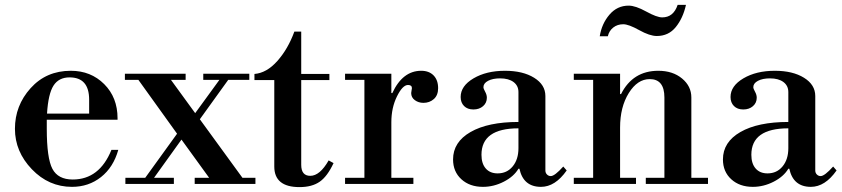

<svg xmlns="http://www.w3.org/2000/svg" viewBox="-20 -751 3437 784"><path d="M460 -262H171V-225Q171 -105 194 -61.5Q217 -18 277 -18Q386 -18 435 -139H463Q443 -68 392.5 -28Q342 12 274 12Q179 12 110 -60Q41 -132 41 -225Q41 -320 105 -391Q169 -462 269 -462Q351 -462 405.5 -407.5Q460 -353 460 -268ZM344 -287V-344Q344 -435 264 -435Q220 -435 198.5 -401.5Q177 -368 172 -287Z M810 -425V-450H998V-425H912L796 -264L970 -25H1023V0H775V-25H834L721 -181L609 -25H690V0H492V-25H573L703 -205L545 -425H490V-450H738V-425H678L777 -289L876 -425Z M1203 13Q1100 13 1100 -71V-424H1019V-449Q1069 -453 1112.5 -502Q1156 -551 1182 -622H1210V-449H1325V-424H1210V-78Q1210 -33 1247 -33Q1286 -33 1322 -96L1342 -85Q1317 -31 1285.5 -9Q1254 13 1203 13Z M1389 -425V-450H1578V-371H1582Q1624 -462 1700 -462Q1732 -462 1750.5 -443Q1769 -424 1769 -391Q1769 -362 1751.5 -346.5Q1734 -331 1709 -331Q1689 -331 1674 -342Q1659 -353 1659 -371Q1659 -375 1660.5 -381.5Q1662 -388 1662 -391Q1662 -404 1646 -404Q1624 -404 1601 -357.5Q1578 -311 1578 -252V-25H1668V0H1389V-25H1468V-425Z M1952 12Q1898 12 1864 -19Q1830 -50 1830 -100Q1830 -171 1901.5 -212Q1973 -253 2097 -253V-375Q2097 -401 2077 -416Q2057 -431 2022 -431Q1992 -431 1973 -421Q1954 -411 1954 -395Q1954 -389 1961 -376.5Q1968 -364 1968 -352Q1968 -331 1952.5 -317.5Q1937 -304 1913 -304Q1889 -304 1875 -318Q1861 -332 1861 -355Q1861 -400 1913.5 -431Q1966 -462 2042 -462Q2115 -462 2161 -433.5Q2207 -405 2207 -359V-55Q2207 -45 2213.5 -38.5Q2220 -32 2229 -32Q2245 -32 2280 -71L2294 -55Q2247 12 2189 12Q2117 12 2101 -62H2097Q2078 -30 2037 -9Q1996 12 1952 12ZM2012 -43Q2050 -43 2073.5 -71.5Q2097 -100 2097 -146V-227Q1946 -227 1946 -119Q1946 -83 1963.5 -63Q1981 -43 2012 -43Z M2323 -425V-450H2512V-367H2516Q2564 -462 2668 -462Q2727 -462 2765 -430.5Q2803 -399 2803 -353V-25H2871V0H2617V-25H2693V-353Q2693 -428 2633 -428Q2583 -428 2547.5 -371Q2512 -314 2512 -230V-25H2577V0H2323V-25H2402V-425ZM2747 -731H2781Q2769 -677 2739.5 -640.5Q2710 -604 2662 -604Q2633 -604 2590 -628Q2547 -652 2525 -652Q2501 -652 2484 -638.5Q2467 -625 2462 -603H2429Q2437 -654 2468.5 -691Q2500 -728 2547 -728Q2575 -728 2618.5 -704Q2662 -680 2684 -680Q2730 -680 2747 -731Z M3054 12Q3000 12 2966 -19Q2932 -50 2932 -100Q2932 -171 3003.5 -212Q3075 -253 3199 -253V-375Q3199 -401 3179 -416Q3159 -431 3124 -431Q3094 -431 3075 -421Q3056 -411 3056 -395Q3056 -389 3063 -376.5Q3070 -364 3070 -352Q3070 -331 3054.5 -317.5Q3039 -304 3015 -304Q2991 -304 2977 -318Q2963 -332 2963 -355Q2963 -400 3015.5 -431Q3068 -462 3144 -462Q3217 -462 3263 -433.5Q3309 -405 3309 -359V-55Q3309 -45 3315.5 -38.5Q3322 -32 3331 -32Q3347 -32 3382 -71L3396 -55Q3349 12 3291 12Q3219 12 3203 -62H3199Q3180 -30 3139 -9Q3098 12 3054 12ZM3114 -43Q3152 -43 3175.5 -71.5Q3199 -100 3199 -146V-227Q3048 -227 3048 -119Q3048 -83 3065.5 -63Q3083 -43 3114 -43Z"/></svg>

Font: Libre Bodoni
Style: Regular
Weight: 400
Designer: Pablo Impallari, Rodrigo Fuenzalida
Foundry: Pablo Impallari, Rodrigo Fuenzalida
Version: Version 1.001